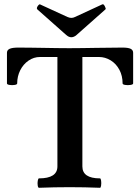

<svg xmlns="http://www.w3.org/2000/svg" viewBox="-20 -893 669 916"><path d="M166 -42Q253.9 -42 253.9 -99.1V-621.1H170.9Q141.1 -621.1 116 -603.8Q90.8 -586.4 76.4 -557.6Q62 -528.8 62 -495.1Q62 -489.7 49.8 -487.8Q37.6 -485.8 25.4 -487.8Q13.2 -489.7 13.2 -495.1V-641.1Q13.2 -654.3 26.1 -660.2Q39.1 -666 67.9 -666Q98.1 -666 128.4 -665.5Q158.7 -665 189 -664.6Q219.2 -664.1 249.5 -663.6Q279.8 -663.1 310.1 -663.1Q341.8 -663.1 373.5 -663.6Q405.3 -664.1 437 -664.6Q501 -666 564 -666Q591.3 -666 603.3 -660.2Q615.2 -654.3 615.2 -641.1V-495.1Q615.2 -489.7 602.5 -487.8Q589.8 -485.8 577.4 -487.8Q564.9 -489.7 564.9 -495.1Q564.9 -531.2 549.6 -560.1Q534.2 -588.9 508.1 -605Q481.9 -621.1 452.1 -621.1H373V-99.1Q373 -42 457 -42Q460.9 -42 462.4 -30.8Q463.9 -19.5 462.4 -8.3Q460.9 2.9 457 2.9Q384.8 0 311.5 0Q238.8 0 166 2.9Q161.6 2.9 159.9 -8.3Q158.2 -19.5 160.2 -30.8Q162.1 -42 166 -42ZM295.9 -726.1 158.2 -848.1Q152.8 -853.5 160.2 -864.3Q163.6 -869.1 166.5 -871.1Q169.4 -873 170.9 -872.1L301.8 -812Q312.5 -807.6 320.3 -807.6Q329.1 -807.6 337.9 -812L467.8 -872.1H468.3Q471.2 -873.5 473.9 -871.6Q476.6 -869.6 480 -863.3Q483.4 -856.9 484.1 -853.5Q484.9 -850.1 482.9 -848.1L345.2 -726.1Q333 -715.3 320.3 -715.3Q308.1 -715.3 295.9 -726.1Z"/></svg>

Font: Junicode Two Beta VF
Style: Regular
Weight: 400
Designer: Peter S. Baker
Foundry: Briery Creek Software
Version: Version 1.031 beta; ttfautohint (v1.8.1.43-b0c9)